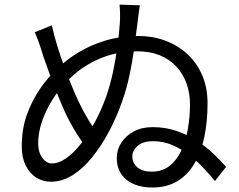

<svg xmlns="http://www.w3.org/2000/svg" viewBox="-20 -803 1040 837"><path d="M589.6 -780Q586.4 -761.6 583.7 -738.8Q581 -716 579 -700.5Q572.8 -648.1 564.8 -590.5Q556.8 -533 544.5 -474.9Q532.1 -416.7 512.6 -361.4Q489.2 -293.8 455.7 -230.7Q422.3 -167.6 382.4 -118Q342.5 -68.4 296.7 -39.6Q250.9 -10.8 202.2 -10.8Q166.7 -10.8 137.7 -29.1Q108.8 -47.5 91.8 -82.2Q74.8 -116.9 74.8 -165.4Q74.8 -242.9 98.6 -306.9Q122.4 -371 158.4 -421.2Q186.3 -461.9 227.1 -501.7Q268 -541.5 321.3 -574.1Q374.7 -606.7 440.5 -626.4Q506.3 -646.1 584.3 -646.1Q645.3 -646.1 699.4 -626.2Q753.5 -606.2 795.2 -568.6Q837 -531 860.9 -476.4Q884.8 -421.7 884.8 -352Q884.8 -273 870.8 -206.1Q856.8 -139.3 827.3 -89.6Q797.8 -39.9 752.4 -12.7Q707 14.4 644.1 14.4Q573.1 14.4 531 -19.9Q489 -54.2 489 -115Q489 -150.1 508.6 -180.7Q528.3 -211.3 563.5 -230.1Q598.8 -248.8 644.8 -248.8Q701.8 -248.8 750.4 -231.9Q799.1 -215 839.4 -188.5Q879.8 -162 911.3 -132Q942.8 -101.9 965.6 -75.4L917 -13.8Q897.6 -37.8 870 -67.6Q842.4 -97.4 808.1 -124.7Q773.8 -152 733.4 -169.7Q693 -187.5 647.2 -187.5Q603.2 -187.5 580.1 -167Q556.9 -146.4 556.9 -121.9Q556.9 -92 579.2 -73.4Q601.5 -54.7 641.4 -54.7Q687.1 -54.7 718.8 -79.5Q750.6 -104.2 770.2 -146.4Q789.7 -188.6 799 -241.3Q808.2 -294.1 808.2 -349.4Q808.2 -397.6 793.1 -439.5Q778 -481.5 748.6 -513Q719.3 -544.5 676.6 -561.9Q634 -579.3 579 -579.3Q497.5 -579.3 429.7 -553.4Q361.9 -527.5 309 -483.2Q256.1 -438.9 218 -382.9Q196 -350 179.9 -315.4Q163.8 -280.9 155.1 -246.5Q146.5 -212.1 146.5 -177Q146.5 -139.3 164.5 -114.9Q182.6 -90.5 205.5 -90.5Q236.3 -90.5 269 -113.4Q301.7 -136.3 333.3 -177Q365 -217.6 393.7 -270.8Q422.3 -324 443.8 -384.6Q460.8 -433.6 472.9 -490.6Q485 -547.5 492.2 -602.8Q499.4 -658.1 502.2 -699.8Q503.8 -725.8 503.4 -743.4Q503 -761 501 -782.8ZM206.1 -692.7Q215.3 -649.7 229.8 -602.6Q244.2 -555.6 260.8 -510.8Q277.5 -466.1 293.1 -427.9Q308.7 -389.6 321.3 -363.3Q342.5 -318.2 367.5 -277.1Q392.5 -236 419.2 -202.1L372 -141.3Q355.6 -160.3 337.3 -185.8Q319 -211.4 301.7 -241.2Q284.5 -271.1 268.4 -303.1Q253.1 -336.2 234.4 -381.7Q215.7 -427.2 198.4 -474.5Q181.1 -521.8 168.5 -558.5Q163.1 -576.5 158 -592.6Q152.9 -608.7 146.6 -625.7Q140.3 -642.6 131.8 -662.6Z"/></svg>

Font: Noto Sans SC Thin
Style: Regular
Weight: 100
Designer: Ryoko NISHIZUKA 西塚涼子 (kana, bopomofo & ideographs); Paul D. Hunt (Latin, Greek & Cyrillic); Sandoll Communications 산돌커뮤니
Foundry: Adobe
Version: Version 2.004-H2;hotconv 1.0.118;makeotfexe 2.5.65603